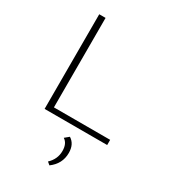

<svg xmlns="http://www.w3.org/2000/svg" viewBox="-223 -767 1024 1156"><g transform="rotate(30 289.0 -189.0)"><path d="M161 -36H552V0H117V-658H161ZM333 69Q376 96 376 157Q376 233 312 280L293 264Q337 223 337 166Q337 114 304 93Z"/></g></svg>

Font: EauTestInfant Light
Style: Regular
Weight: 300
Designer: Christian Thalmann (Catharsis Fonts)
Version: Version 0.001;PS 000.001;hotconv 1.0.88;makeotf.lib2.5.64775